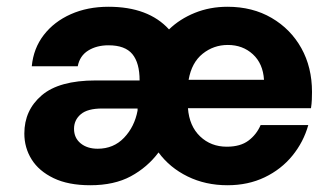

<svg xmlns="http://www.w3.org/2000/svg" viewBox="-20 -536 987 568"><path d="M247 12Q182 12 138.5 -9Q95 -30 73.5 -64.5Q52 -99 52 -141Q52 -210 103.5 -254Q155 -298 263 -298H393Q393 -350 371.5 -376Q350 -402 301 -402Q266 -402 241 -386.5Q216 -371 210 -340H74Q79 -393 109.5 -432.5Q140 -472 189.5 -494Q239 -516 301 -516Q419 -516 480 -449Q512 -480 556.5 -498Q601 -516 653 -516Q727 -516 783.5 -483Q840 -450 871.5 -393.5Q903 -337 903 -264Q903 -253 902.5 -241Q902 -229 900 -216H536Q540 -163 572 -132.5Q604 -102 651 -102Q691 -102 715 -120Q739 -138 751 -166H892Q878 -116 845 -75.5Q812 -35 763 -11.5Q714 12 653 12Q588 12 535 -14Q482 -40 449 -85Q416 -41 367 -14.5Q318 12 247 12ZM538 -300H761Q758 -348 728 -375.5Q698 -403 654 -403Q612 -403 579.5 -377Q547 -351 538 -300ZM269 -96Q316 -96 347 -128.5Q378 -161 387 -209V-215H282Q239 -215 219 -198Q199 -181 199 -155Q199 -128 218.5 -112Q238 -96 269 -96Z"/></svg>

Font: DM Sans ExtraBold
Style: Regular
Weight: 800
Designer: Colophon Foundry, Jonny Pinhorn
Foundry: Colophon Foundry
Version: Version 4.004; ttfautohint (v1.8.4.7-5d5b)